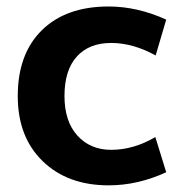

<svg xmlns="http://www.w3.org/2000/svg" viewBox="-20 -554 578 586"><path d="M454.1 -135.7 487.3 -28.3Q400.4 11.7 311.5 11.7Q186.5 11.7 110.4 -62Q34.2 -135.7 34.2 -260.7Q34.2 -389.6 107.9 -461.9Q181.6 -534.2 311.5 -534.2Q399.4 -534.2 487.3 -494.1L455.1 -384.8Q385.7 -422.9 319.3 -422.9Q252 -422.9 214.4 -381.3Q176.8 -339.8 176.8 -260.7Q176.8 -183.6 216.3 -140.1Q255.9 -96.7 319.3 -96.7Q387.7 -96.7 454.1 -135.7Z"/></svg>

Font: Gen Shin Gothic Bold
Style: Bold
Weight: 700
Designer: [Source Han Sans]
Ryoko NISHIZUKA  (kana & ideographs); Paul D. Hunt (Latin, Greek & Cyrillic); Wenlong ZHANG  (bopomofo
Version: Version 1.002.20150607